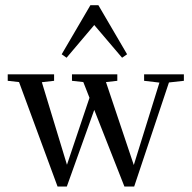

<svg xmlns="http://www.w3.org/2000/svg" viewBox="-20 -696 728 728"><path d="M232.4 -477.1 213.9 -490.2 322.8 -676.3H353L461.9 -490.2L442.9 -477.1L337.4 -601.1ZM198.2 11.2 52.2 -384.8 9.3 -389.6V-414.1H185.1V-389.6L138.7 -384.3L233.9 -71.3L319.3 -325.2L295.9 -384.8L252.9 -389.6V-414.1H424.8V-389.6L381.8 -384.8L487.3 -70.3L584.5 -382.8L526.4 -389.6V-414.1H677.2V-389.6L620.6 -383.3L488.8 11.2H451.7L337.4 -279.3L233.4 11.2Z"/></svg>

Font: Elstob 18pt
Style: Regular
Weight: 400
Designer: Peter S. Baker
Version: Version 1.015